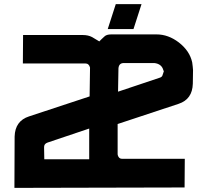

<svg xmlns="http://www.w3.org/2000/svg" viewBox="-20 -912 1007 932"><path d="M51 -249Q53 -325 121 -347L415 -444L417 -584Q412 -604 394 -604H91L92 -742H382Q408 -742 427 -732L462 -711Q466 -716 472.5 -721.5Q479 -727 487 -735Q497 -745 520 -745H740Q797 -745 848 -706Q901 -665 913 -609Q914 -598 915.5 -589Q917 -580 917 -572L916 -506Q914 -430 847 -408L551 -310V-163L552 -158Q557 -141 573 -141H877L876 -2L50 0ZM211 -220Q193 -214 194 -196L195 -139H413V-288ZM774 -563Q776 -565 775 -567Q774 -569 773 -571Q765 -602 729 -606H581Q557 -606 555 -580L553 -467L756 -535Q765 -538 768 -544.5Q771 -551 773 -559ZM542 -892H667L628 -771H503Z"/></svg>

Font: Covid19
Style: Regular
Weight: 400
Designer: Peter Wiegel
Foundry: (c) CAT - Ing. Peter Wiegel.  for Rudolf Maass + Partner GmbH
Version: Version 001.000